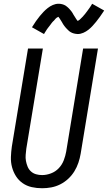

<svg xmlns="http://www.w3.org/2000/svg" viewBox="-20 -993 574 1021"><path d="M204 8Q175 8 148.5 2Q122 -4 100.5 -19Q79 -34 65 -56Q51 -78 44 -104Q37 -130 38 -158Q39 -186 43 -214L129 -735H208L120 -203Q118 -186 116.5 -169.5Q115 -153 118 -137Q121 -121 127 -106.5Q133 -92 144.5 -81.5Q156 -71 171.5 -66.5Q187 -62 204 -62Q227 -62 251 -71Q275 -80 292.5 -98.5Q310 -117 319 -140.5Q328 -164 332 -187L422 -735H501L409 -176Q405 -152 397 -128Q389 -104 375.5 -82Q362 -60 342.5 -42Q323 -24 300 -12.5Q277 -1 252.5 3.5Q228 8 204 8ZM214 -812 150 -848Q161 -866 171.5 -881Q182 -896 192 -908Q202 -920 211.5 -930Q221 -940 233.5 -950Q246 -960 261 -966.5Q276 -973 291 -973Q296 -973 301 -972.5Q306 -972 311 -970.5Q316 -969 320 -967.5Q324 -966 328 -963.5Q332 -961 335.5 -958Q339 -955 342 -952.5Q345 -950 348.5 -946Q352 -942 355 -938.5Q358 -935 361 -931Q364 -927 366 -923.5Q368 -920 369.5 -917Q371 -914 374.5 -909Q378 -904 380.5 -899.5Q383 -895 385.5 -891.5Q388 -888 391 -884L395 -880V-879L391 -880L395 -883Q400 -885 402.5 -887.5Q405 -890 408.5 -893Q412 -896 413.5 -898Q415 -900 417.5 -902Q420 -904 421.5 -906Q423 -908 425 -910.5Q427 -913 429.5 -915.5Q432 -918 434 -921Q436 -924 438.5 -927Q441 -930 443.5 -933.5Q446 -937 448.5 -940.5Q451 -944 454 -948Q457 -952 459.5 -956Q462 -960 465 -964.5Q468 -969 470 -973L534 -937Q522 -919 511.5 -904Q501 -889 491 -877Q481 -865 472 -855Q463 -845 450.5 -835Q438 -825 423 -818.5Q408 -812 393 -812Q388 -812 383 -813Q378 -814 373 -815Q368 -816 364 -818Q360 -820 356 -822Q352 -824 348.5 -827Q345 -830 342 -833Q339 -836 335.5 -839.5Q332 -843 329 -846.5Q326 -850 323 -854Q320 -858 317.5 -861.5Q315 -865 313.5 -868Q312 -871 309 -876Q306 -881 303 -885.5Q300 -890 298 -893.5Q296 -897 292.5 -901Q289 -905 289 -906L293 -905L289 -903Q284 -901 281 -898.5Q278 -896 274.5 -892.5Q271 -889 270 -887Q269 -885 266.5 -883Q264 -881 262 -879Q260 -877 258 -874.5Q256 -872 254 -869.5Q252 -867 250 -864Q248 -861 245.5 -858Q243 -855 240.5 -851.5Q238 -848 235 -844.5Q232 -841 229.5 -837Q227 -833 224.5 -829Q222 -825 219 -820.5Q216 -816 214 -812Z"/></svg>

Font: Iosevka Custom
Style: Italic
Weight: 400
Italic angle: -9°
Monospace: yes
Designer: Belleve Invis
Foundry: Belleve Invis
Version: Version 30.3.3; ttfautohint (v1.8.3)